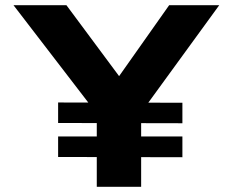

<svg xmlns="http://www.w3.org/2000/svg" viewBox="-20 -720 897 740"><path d="M353 0V-329L367 -264L32 -700H236L484 -366L397 -367L632 -700H825L515 -274L524 -337V0ZM204 -115V-194H683V-114ZM204 -246V-325L683 -324V-245Z"/></svg>

Font: Lexend Giga
Style: Bold
Weight: 700
Version: Version 1.007